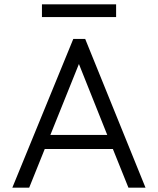

<svg xmlns="http://www.w3.org/2000/svg" viewBox="-20 -868 730 888"><path d="M37 0H115L187 -179H502L574 0H653L374 -688H319ZM174 -789H517V-848H174ZM213 -244 345 -572 476 -244Z"/></svg>

Font: MV Cash Light
Style: Regular
Weight: 300
Designer: Rodrigo Fuenzalida
Foundry: fragTYPE
Version: Version 1.100;Glyphs 3.1.2 (3151)